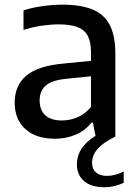

<svg xmlns="http://www.w3.org/2000/svg" viewBox="-20 -572 568 804"><path d="M210 9Q131 9 86.2 -31.5Q41.5 -72 41.5 -142Q41.5 -214.5 90.5 -255.5Q139.5 -296.5 247.5 -306L384 -319.5L394.5 -256L256.5 -242Q197.5 -236 171.8 -213.8Q146 -191.5 146 -151.5Q146 -111 169.8 -89.2Q193.5 -67.5 239.5 -67.5Q271.5 -67.5 303.5 -80.5Q335.5 -93.5 361 -124V-352Q361 -398 346.5 -423.5Q332 -449 302 -459.5Q272 -470 225.5 -470Q194.5 -470 155.5 -464.5Q116.5 -459 78.5 -446.5V-528.5Q115 -540.5 159 -546.5Q203 -552.5 241.5 -552.5Q316 -552.5 365.2 -533.2Q414.5 -514 438.8 -469Q463 -424 463 -346V0L381.5 4L369 -58.5H363Q337 -25 296.8 -8Q256.5 9 210 9ZM417 212Q361.5 212 331.8 186.2Q302 160.5 302 116.5Q302 87.5 314.8 62Q327.5 36.5 356.2 13.5Q385 -9.5 433 -30.5L463 0Q426.5 18 405.2 35.8Q384 53.5 374.8 71.8Q365.5 90 365.5 110Q365.5 135.5 381.8 150Q398 164.5 428 164.5Q444.5 164.5 462 160Q479.5 155.5 498 146V193.5Q481 201.5 460.5 206.8Q440 212 417 212Z"/></svg>

Font: Encode Sans Condensed Thin Medium
Style: Regular
Weight: 500
Version: Version 3.002